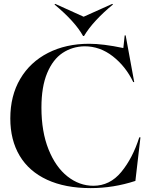

<svg xmlns="http://www.w3.org/2000/svg" viewBox="-20 -952 772 987"><path d="M33 -343Q33 -460 84 -546.5Q135 -633 227 -680Q319 -727 438 -727Q510 -727 614 -705L621 -770H626L670 -530H665Q626 -611 560 -662.5Q494 -714 415 -714Q352 -713 302 -680Q252 -647 222.5 -576.5Q193 -506 193 -399Q193 -275 229.5 -184Q266 -93 327 -45Q388 3 460 3Q545 3 603.5 -68Q662 -139 696 -246H702L676 -22Q563 15 446 15Q315 15 222 -28Q129 -71 81 -151.5Q33 -232 33 -343ZM260 -929 264 -932 410 -866 557 -932 561 -929Q513 -890 474 -848Q435 -806 412 -767H407Q366 -841 260 -929Z"/></svg>

Font: Nyght Serif Medium
Style: Regular
Weight: 500
Designer: Maksym Kobuzan
Version: Version 0.410